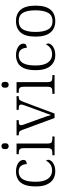

<svg xmlns="http://www.w3.org/2000/svg" viewBox="934 -1724 799 2708"><g transform="rotate(-90 1334.0 -369.5)"><path d="M271 10Q211 10 163 -18.5Q115 -47 87 -108Q59 -169 59 -264Q59 -371 86.5 -432Q114 -493 162 -518.5Q210 -544 271 -544Q317 -544 353.5 -530.5Q390 -517 411.5 -493Q433 -469 433 -438Q433 -393 374 -392Q374 -437 349.5 -471.5Q325 -506 269 -506Q226 -506 193.5 -484Q161 -462 143 -409.5Q125 -357 125 -265Q125 -152 167 -93.5Q209 -35 281 -35Q337 -35 371 -60Q405 -85 422 -121Q435 -109 435 -87Q435 -68 416.5 -45Q398 -22 361.5 -6Q325 10 271 10Z M627 -647Q609 -647 597 -658Q585 -669 585 -698Q585 -727 597 -738Q609 -749 627 -749Q645 -749 656.5 -738Q668 -727 668 -698Q668 -669 656.5 -658Q645 -647 627 -647ZM499 0V-31H520Q549 -31 566.5 -35.5Q584 -40 591.5 -55Q599 -70 599 -102V-432Q599 -465 591.5 -480.5Q584 -496 567.5 -500.5Q551 -505 526 -505H514V-536H664V-104Q664 -71 671 -55.5Q678 -40 695.5 -35.5Q713 -31 742 -31H764V0Z M856 -455Q848 -477 840 -487.5Q832 -498 818.5 -501.5Q805 -505 780 -505V-536H994V-505H973Q944 -505 933.5 -497Q923 -489 923 -472Q923 -461 929 -443Q935 -425 941 -408L1013 -209Q1028 -169 1043.5 -123Q1059 -77 1067 -50Q1073 -70 1088 -111.5Q1103 -153 1123 -206L1188 -383Q1200 -416 1207 -437.5Q1214 -459 1214 -472Q1214 -489 1203 -497Q1192 -505 1161 -505H1139V-536H1333V-505H1325Q1303 -505 1291.5 -500.5Q1280 -496 1272 -483Q1264 -470 1253 -443L1087 0H1024Z M1493 -647Q1475 -647 1463 -658Q1451 -669 1451 -698Q1451 -727 1463 -738Q1475 -749 1493 -749Q1511 -749 1522.5 -738Q1534 -727 1534 -698Q1534 -669 1522.5 -658Q1511 -647 1493 -647ZM1365 0V-31H1386Q1415 -31 1432.5 -35.5Q1450 -40 1457.5 -55Q1465 -70 1465 -102V-432Q1465 -465 1457.5 -480.5Q1450 -496 1433.5 -500.5Q1417 -505 1392 -505H1380V-536H1530V-104Q1530 -71 1537 -55.5Q1544 -40 1561.5 -35.5Q1579 -31 1608 -31H1630V0Z M1911 10Q1851 10 1803 -18.5Q1755 -47 1727 -108Q1699 -169 1699 -264Q1699 -371 1726.5 -432Q1754 -493 1802 -518.5Q1850 -544 1911 -544Q1957 -544 1993.5 -530.5Q2030 -517 2051.5 -493Q2073 -469 2073 -438Q2073 -393 2014 -392Q2014 -437 1989.5 -471.5Q1965 -506 1909 -506Q1866 -506 1833.5 -484Q1801 -462 1783 -409.5Q1765 -357 1765 -265Q1765 -152 1807 -93.5Q1849 -35 1921 -35Q1977 -35 2011 -60Q2045 -85 2062 -121Q2075 -109 2075 -87Q2075 -68 2056.5 -45Q2038 -22 2001.5 -6Q1965 10 1911 10Z M2389 10Q2288 10 2230 -58.5Q2172 -127 2172 -268Q2172 -408 2228 -476Q2284 -544 2393 -544Q2495 -544 2552 -477Q2609 -410 2609 -268Q2609 -127 2553 -58.5Q2497 10 2389 10ZM2390 -29Q2474 -29 2508.5 -92.5Q2543 -156 2543 -268Q2543 -388 2507.5 -446.5Q2472 -505 2392 -505Q2309 -505 2273.5 -445.5Q2238 -386 2238 -268Q2238 -153 2273.5 -91Q2309 -29 2390 -29Z"/></g></svg>

Font: Noto Serif Hentaigana Light
Style: Regular
Weight: 300
Designer: Kazuhiro Yamada
Foundry: nipponia
Version: Version 1.000; ttfautohint (v1.8.4.7-5d5b)